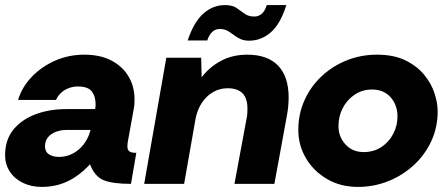

<svg xmlns="http://www.w3.org/2000/svg" viewBox="-22 -723 1760 755"><path d="M142 12Q101 12 68 -4Q35 -20 16.5 -48.5Q-2 -77 -2 -112Q-2 -173 30.5 -213Q63 -253 117.5 -273.5Q172 -294 238 -294H352Q353 -299 353.5 -303.5Q354 -308 354 -312Q354 -344 339 -363.5Q324 -383 284 -383Q257 -383 233.5 -369.5Q210 -356 198 -330H49Q65 -382 104 -422Q143 -462 196 -485Q249 -508 309 -508Q373 -508 417 -484.5Q461 -461 484 -421.5Q507 -382 507 -333Q507 -323 506.5 -314Q506 -305 504 -295L481 -168Q480 -163 479.5 -157.5Q479 -152 479 -147Q479 -134 486.5 -128Q494 -122 514 -122L493 0Q421 0 385.5 -14.5Q350 -29 332 -77Q305 -48 275.5 -28Q246 -8 213 2Q180 12 142 12ZM210 -106Q239 -106 264 -119Q289 -132 307.5 -156Q326 -180 334 -212H239Q217 -212 197.5 -204.5Q178 -197 166.5 -183Q155 -169 155 -147Q155 -126 170.5 -116Q186 -106 210 -106Z M545 0 632 -496H769L771 -419Q801 -459 846.5 -483.5Q892 -508 950 -508Q1030 -508 1071.5 -465Q1113 -422 1113 -340Q1113 -326 1111.5 -307.5Q1110 -289 1107 -273L1057 0H900L948 -259Q950 -267 950.5 -277.5Q951 -288 951 -297Q951 -376 873 -376Q842 -376 816 -361Q790 -346 772 -319Q754 -292 747 -256L702 0ZM958 -563Q937 -563 922.5 -570Q908 -577 896.5 -586Q885 -595 872.5 -602Q860 -609 842 -609Q808 -609 793 -564H716Q740 -636 777.5 -669.5Q815 -703 863 -703Q892 -703 908.5 -691.5Q925 -680 940 -669Q955 -658 978 -658Q995 -658 1007.5 -669Q1020 -680 1027 -703H1104Q1081 -629 1043 -596Q1005 -563 958 -563Z M1385 12Q1317 12 1264 -19Q1211 -50 1181 -101Q1151 -152 1151 -212Q1151 -274 1175 -328Q1199 -382 1242 -422.5Q1285 -463 1341 -485.5Q1397 -508 1460 -508Q1526 -508 1571.5 -486Q1617 -464 1645.5 -429.5Q1674 -395 1686.5 -356.5Q1699 -318 1699 -285Q1699 -222 1674 -168Q1649 -114 1605 -73.5Q1561 -33 1504.5 -10.5Q1448 12 1385 12ZM1408 -125Q1448 -125 1478 -145Q1508 -165 1524.5 -197Q1541 -229 1541 -265Q1541 -310 1514 -340.5Q1487 -371 1441 -371Q1403 -371 1373 -351Q1343 -331 1326 -298.5Q1309 -266 1309 -227Q1309 -185 1336.5 -155Q1364 -125 1408 -125Z"/></svg>

Font: Rethink Sans ExtraBold
Style: Italic
Weight: 800
Italic angle: -10°
Designer: The Rethink Sans project authors (Hans Thiessen). DM Sans designed by Colophon Foundry.
Foundry: Rethink Communications LLC
Version: Version 1.001